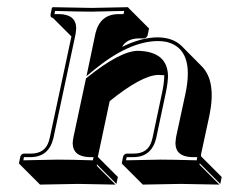

<svg xmlns="http://www.w3.org/2000/svg" viewBox="-20 -451 639 529"><path d="M432.6 -243.7Q424.8 -244.1 416.5 -244.6Q370.6 -243.7 282.2 -172.4L249.5 -18.6L304.7 36.6L300.8 55.7L246.6 1.5Q246.6 4.4 247.1 6.3L298.3 57.6Q297.4 57.6 194.8 55.7Q194.8 55.7 90.3 57.6L33.7 1L32.2 -1L36.1 -20Q39.1 -27.3 45.9 -27.8H64.9Q104.5 -27.8 114.7 -62.5Q116.2 -67.4 117.2 -71.8L176.8 -350.6L125.5 -401.9Q122.6 -402.3 120.6 -403.8Q119.1 -406.7 119.1 -410.2L123 -429.2L125.5 -431.2Q126.5 -431.2 232.4 -429.2L332.5 -431.2L334 -429.2L390.6 -372.6L386.7 -353.5Q383.8 -346.2 377 -345.2H361.8Q328.6 -344.2 316.4 -321.8Q368.7 -347.7 414.1 -348.1Q456.5 -347.7 480.5 -324.2L536.6 -267.6Q576.2 -226.6 557.1 -133.3L533.7 -24.9Q534.2 -22 534.2 -20L590.8 36.6L586.9 55.7L530.3 -1Q529.8 1.5 529.8 2.9L584.5 57.6Q583.5 57.6 477.5 55.7Q373 57.6 373.5 57.6L316.9 1L315.4 -1L319.3 -20Q322.3 -27.3 329.1 -27.8H348.1Q387.7 -27.8 397.9 -62.5Q399.4 -67.4 400.4 -71.8L427.7 -201.2Q432.6 -226.1 432.6 -243.7ZM182.6 -74.2 216.8 -234.4 219.2 -236.8Q311 -310.5 359.9 -311Q441.9 -309.1 442.9 -241.2Q442.4 -222.7 437.5 -198.7L410.2 -69.8Q397.5 -18.6 348.1 -18.1Q345.2 -18.1 338.6 -18.1Q332 -18.1 329.1 -18.1L327.1 -9.3Q390.1 -10.7 421.4 -11.2Q456.5 -11.2 522 -9.3L523.4 -18.1H508.8Q463.9 -19.5 463.4 -56.2Q463.9 -64.9 465.3 -74.2L490.7 -191.9Q517.1 -314.9 440.9 -335Q438.5 -335.4 437 -335.9Q425.8 -337.9 414.1 -337.9Q335.4 -336.9 240.2 -259.3L218.3 -241.2L243.2 -359.9Q255.9 -411.1 305.2 -412.1Q307.6 -412.1 313 -412.1Q318.4 -412.1 320.3 -412.1L322.3 -420.9Q261.7 -419.4 232.4 -418.9Q197.3 -418.9 131.8 -420.9L129.9 -412.1H144.5Q189.5 -410.6 189.9 -373.5Q189.5 -365.2 188 -356L127 -69.8Q114.3 -18.6 64.9 -18.1Q62 -18.1 55.7 -18.1Q49.3 -18.1 45.9 -18.1L44.4 -9.3Q107.9 -10.7 138.2 -11.2Q173.3 -11.2 235.8 -9.3L237.8 -18.1H226.1Q181.2 -19.5 180.2 -56.2Q180.7 -64.9 182.6 -74.2Z"/></svg>

Font: Linux Biolinum Shadow O
Style: Italic
Weight: 400
Italic angle: -12°
Designer: Philipp H. Poll
Foundry: Philipp H. Poll
Version: Version 0.6.2